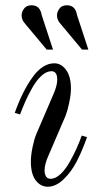

<svg xmlns="http://www.w3.org/2000/svg" viewBox="-20 -696 374 728"><path d="M36 -268Q64 -348 102.5 -402Q141 -456 186 -456Q212 -456 230.5 -431Q249 -406 249 -360Q249 -338 242.5 -307Q236 -276 229 -258L165 -109Q149 -74 149 -50Q149 -36 154.5 -27Q160 -18 172 -18Q190 -18 209 -35.5Q228 -53 244 -81.5Q260 -110 270.5 -133.5Q281 -157 290 -182L310 -176Q292 -125 271.5 -85Q251 -45 221.5 -16.5Q192 12 161 12Q134 12 115.5 -12Q97 -36 97 -84Q97 -106 103 -136Q109 -166 117 -186L181 -335Q197 -370 197 -394Q197 -426 175 -426Q156 -426 137 -408.5Q118 -391 102 -362.5Q86 -334 75.5 -310Q65 -286 56 -262ZM196 -638Q196 -650 205 -663Q214 -676 234 -676Q266 -676 272 -639L315 -508H291L210 -605Q196 -620 196 -638ZM62 -638Q62 -650 71 -663Q80 -676 100 -676Q132 -676 138 -639L181 -508H157L76 -605Q62 -620 62 -638Z"/></svg>

Font: Old Standard TT
Style: Italic
Weight: 400
Italic angle: -15.2°
Designer: Alexey Kryukov <alexios@thessalonica.org.ru>
Version: Version 2.2